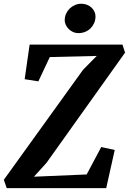

<svg xmlns="http://www.w3.org/2000/svg" viewBox="-36 -979 671 999"><path d="M371.1 -806.6Q356.9 -806.6 344 -812.5Q331.1 -818.4 321.3 -828.1Q311.5 -837.9 305.9 -850.3Q300.3 -862.8 300.8 -876.5Q301.3 -893.6 308.3 -908.7Q315.4 -923.8 327.1 -935.1Q338.9 -946.3 354.2 -952.9Q369.6 -959.5 386.7 -959.5Q403.3 -959.5 417.2 -953.9Q431.2 -948.2 440.9 -938.7Q450.7 -929.2 456.1 -917Q461.4 -904.8 460.9 -891.6Q460.4 -874.5 453.9 -859.1Q447.3 -843.8 435.5 -832Q423.8 -820.3 407.5 -813.5Q391.1 -806.6 371.1 -806.6ZM-16.1 -43.5 396 -615.7 467.3 -688 223.1 -682.1 163.6 -555.7 92.3 -566.9 118.2 -747.1H601.1L614.7 -705.1L205.6 -131.3L140.6 -59.6L415 -71.3L490.7 -213.9L561 -198.7L516.6 0H-1Z"/></svg>

Font: Brush Lettering One
Style: Bold Italic
Weight: 400
Italic angle: -7°
Designer: Eben Sorkin
Foundry: Eben Sorkin
Version: Version 1.001